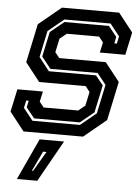

<svg xmlns="http://www.w3.org/2000/svg" viewBox="-62 -748 776 1061"><g transform="rotate(5 325.5 -217.5)"><path d="M86 0 5 -103 32 -229H173.5L161 -172L185 -141.5H377L414 -172L430.5 -249L406.5 -279.5H148.5L67.5 -382.5L113 -597L238 -700H555.5L636.5 -597L609.5 -471H468L480.5 -528L456.5 -558.5H277L239.5 -528L223 -451.5L247.5 -421H505.5L586.5 -318L541 -103L416 0ZM130 -63H393.5L481 -135L515 -295.5L466 -357.5H203.5L153 -421.5L182.5 -560L259 -622H505.5L551 -565L543.5 -528.5H557.5L566 -569L513.5 -636H257L169.5 -564L138.5 -417.5L196.5 -343.5H458L500 -291.5L467.5 -139L391.5 -77H138L92 -134L100 -171.5H86L77 -130ZM72.5 265 178.5 36H314L185.5 265ZM151 212H158L222.5 102H203.5Z"/></g></svg>

Font: Tourney
Style: Bold Italic
Weight: 700
Italic angle: -12°
Version: Version 1.015